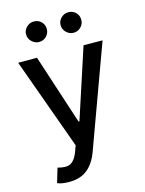

<svg xmlns="http://www.w3.org/2000/svg" viewBox="-139 -837 845 1122"><g transform="rotate(-15 283.5 -275.5)"><path d="M138.7 204.6Q91.3 204.6 65.9 192.9L91.8 106Q121.1 113.8 143.6 113Q166 112.3 183.8 95.5Q201.7 78.6 214.8 43.5L228 7.3L28.3 -545.4H142.1L280.3 -122.1H285.6L423.8 -545.4L538.6 -544.4L313 72.8Q288.6 138.2 246.1 171.4Q203.6 204.6 138.7 204.6ZM178.7 -630.9Q153.8 -630.9 134.8 -649.4Q115.7 -668 115.7 -692.9Q115.7 -718.8 134.5 -736.8Q153.3 -754.9 178.7 -754.9Q205.6 -754.9 223.4 -737.1Q241.2 -719.2 241.2 -692.9Q241.2 -667.5 223.1 -649.2Q205.1 -630.9 178.7 -630.9ZM387.2 -630.9Q362.3 -630.9 343.5 -649.4Q324.7 -668 324.7 -692.9Q324.7 -718.8 343.3 -736.8Q361.8 -754.9 387.2 -754.9Q414.1 -754.9 431.9 -737.1Q449.7 -719.2 449.7 -692.9Q449.7 -667.5 431.6 -649.2Q413.6 -630.9 387.2 -630.9Z"/></g></svg>

Font: Karasuma Gothic
Style: Regular
Weight: 500
Designer: Rasmus Andersson / Ryoko Nishizuka
Foundry: Genbu
Version: Version 1.00